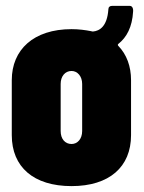

<svg xmlns="http://www.w3.org/2000/svg" viewBox="-20 -624 489 652"><path d="M382 -475C410 -497 429 -532 432 -585C433 -597 428 -604 421 -604H360C353 -604 348 -600 348 -592C344 -534 318 -519 296 -517C294 -517 292 -517 290 -518C270 -522 247 -525 223 -525C94 -525 20 -455 20 -352V-165C20 -57 94 8 223 8C351 8 425 -57 425 -165V-352C425 -399 410 -439 382 -468C379 -471 380 -473 382 -475ZM259 -339V-179C259 -152 243 -135 223 -135C201 -135 186 -152 186 -179V-339C186 -365 201 -383 223 -383C243 -383 259 -365 259 -339Z"/></svg>

Font: Barlow Condensed ExtraBold
Style: Regular
Weight: 800
Width: 3
Designer: Jeremy Tribby
Foundry: Tribby Type
Version: Version 1.422;hotconv 1.0.109;makeotfexe 2.5.65596